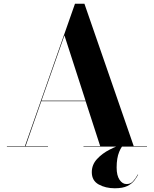

<svg xmlns="http://www.w3.org/2000/svg" viewBox="-20 -785 824 1028"><path d="M719.5 150.5Q712 164.5 699.2 181.5Q686.5 198.5 662 210.8Q637.5 223 594.5 223Q545 223 508.2 202.5Q471.5 182 471.5 137Q471.5 97 499.2 66.8Q527 36.5 567.2 16Q607.5 -4.5 645.5 -16L647 -13.5Q631.5 -4.5 618 28.5Q604.5 61.5 604.5 112Q604.5 154.5 620 177.5Q635.5 200.5 657.5 200.5Q679 200.5 692.2 186Q705.5 171.5 718 149ZM17 -2.5H113.5L381.5 -765H432L696 -2.5H767V0H427V-2.5H516.5L438.5 -243H201L117 -2.5H237V0H17ZM325 -595.5 202 -246H438Z"/></svg>

Font: Bodoni* 72pt
Style: Bold
Weight: 700
Version: Version 2.3